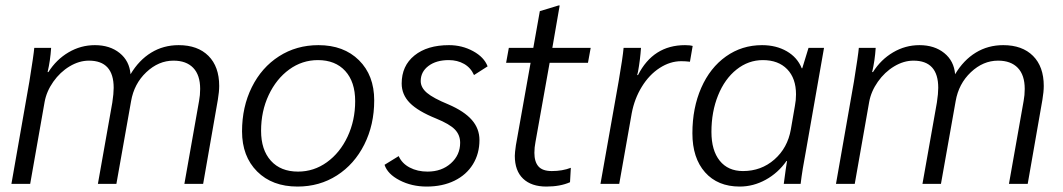

<svg xmlns="http://www.w3.org/2000/svg" viewBox="-20 -676 3910 706"><path d="M88 -376Q104 -475 106 -500H168Q165 -453 155 -411H158Q187 -457 232 -483.5Q277 -510 329 -510Q384 -510 420 -481Q456 -452 460 -403Q491 -455 536 -482.5Q581 -510 637 -510Q707 -510 746.5 -470.5Q786 -431 786 -360Q786 -339 781 -309L727 0H658L712 -305Q716 -326 716 -349Q716 -400 690.5 -426.5Q665 -453 618 -453Q563 -453 518 -410.5Q473 -368 462 -304L408 0H340L393 -299Q398 -332 398 -353Q398 -453 307 -453Q271 -453 236 -432Q201 -411 176 -375.5Q151 -340 144 -301L91 0H22Z M870 -193Q870 -283 906 -355.5Q942 -428 1006 -469Q1070 -510 1151 -510Q1244 -510 1300 -454.5Q1356 -399 1356 -307Q1356 -217 1319.5 -144.5Q1283 -72 1219 -31Q1155 10 1074 10Q981 10 925.5 -45.5Q870 -101 870 -193ZM1286 -304Q1286 -375 1249.5 -415Q1213 -455 1149 -455Q1091 -455 1043.5 -420.5Q996 -386 968 -326.5Q940 -267 940 -195Q940 -125 976 -85Q1012 -45 1076 -45Q1134 -45 1182 -79.5Q1230 -114 1258 -173.5Q1286 -233 1286 -304Z M1394 -70 1446 -102Q1458 -75 1486.5 -60Q1515 -45 1552 -45Q1604 -45 1638 -75.5Q1672 -106 1672 -151Q1672 -180 1652.5 -200Q1633 -220 1584 -240Q1517 -267 1487 -297.5Q1457 -328 1457 -369Q1457 -434 1504 -472Q1551 -510 1631 -510Q1679 -510 1719.5 -488Q1760 -466 1773 -432L1723 -400Q1711 -427 1686.5 -441Q1662 -455 1630 -455Q1584 -455 1555.5 -433.5Q1527 -412 1527 -378Q1527 -354 1550 -334.5Q1573 -315 1629 -292Q1687 -267 1715 -235Q1743 -203 1743 -161Q1743 -111 1719 -72Q1695 -33 1651 -11.5Q1607 10 1549 10Q1494 10 1449.5 -13Q1405 -36 1394 -70Z M1873 -103Q1873 -114 1877 -142L1931 -445H1841L1851 -500H1941L1965 -635L2034 -656H2038L2011 -500H2152L2142 -445H2001L1949 -154Q1945 -134 1945 -114Q1945 -81 1960 -64Q1975 -47 2009 -47Q2048 -47 2079 -59L2076 -6Q2040 10 1989 10Q1934 10 1903.5 -19Q1873 -48 1873 -103Z M2255 -378Q2270 -465 2273 -500H2337Q2334 -456 2326 -412L2323 -400H2326Q2382 -510 2499 -510Q2517 -510 2527 -507L2517 -449Q2501 -451 2485 -451Q2444 -451 2405.5 -426Q2367 -401 2340 -357Q2313 -313 2303 -260L2257 0H2188Z M2526 -186Q2526 -279 2558.5 -353Q2591 -427 2649.5 -468.5Q2708 -510 2782 -510Q2834 -510 2873 -487.5Q2912 -465 2928 -425H2930L2953 -500H3010L2944 -124Q2930 -51 2924 0H2862Q2870 -61 2874 -84H2872Q2841 -40 2795.5 -15Q2750 10 2700 10Q2619 10 2572.5 -42.5Q2526 -95 2526 -186ZM2888 -200 2903 -287Q2907 -307 2907 -329Q2907 -388 2874.5 -421.5Q2842 -455 2785 -455Q2732 -455 2688.5 -420.5Q2645 -386 2620.5 -325.5Q2596 -265 2596 -191Q2596 -123 2626.5 -85Q2657 -47 2712 -47Q2779 -47 2827.5 -89.5Q2876 -132 2888 -200Z M3120 -376Q3136 -475 3138 -500H3200Q3197 -453 3187 -411H3190Q3219 -457 3264 -483.5Q3309 -510 3361 -510Q3416 -510 3452 -481Q3488 -452 3492 -403Q3523 -455 3568 -482.5Q3613 -510 3669 -510Q3739 -510 3778.5 -470.5Q3818 -431 3818 -360Q3818 -339 3813 -309L3759 0H3690L3744 -305Q3748 -326 3748 -349Q3748 -400 3722.5 -426.5Q3697 -453 3650 -453Q3595 -453 3550 -410.5Q3505 -368 3494 -304L3440 0H3372L3425 -299Q3430 -332 3430 -353Q3430 -453 3339 -453Q3303 -453 3268 -432Q3233 -411 3208 -375.5Q3183 -340 3176 -301L3123 0H3054Z"/></svg>

Font: Sarabun Light
Style: Italic
Weight: 300
Italic angle: -10°
Designer: Suppakit Chalermlarp | Katatrad Co.,Ltd.
Foundry: Cadson Demak Co.,Ltd.
Version: Version 1.000; ttfautohint (v1.6)